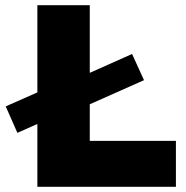

<svg xmlns="http://www.w3.org/2000/svg" viewBox="-20 -720 715 740"><path d="M265 -291V-412L489 -512L535 -411ZM47 -208 2 -310 265 -426V-305ZM124 0V-700H326V-177H658V0Z"/></svg>

Font: REM ExtraBold
Style: Regular
Weight: 800
Designer: Octavio Pardo
Foundry: Ashler Design
Version: Version 1.005;gftools[0.9.28]